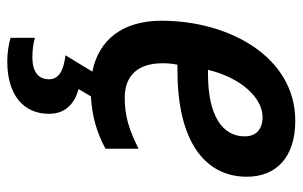

<svg xmlns="http://www.w3.org/2000/svg" viewBox="-172 -420 832 528"><g transform="rotate(90 244.0 -156.0)"><path d="M149 240C242 240 293 195 293 125C293 79 263 54 225 44L245 10C300 7 344 -6 389 -30V-121C335 -94 298 -83 249 -83C187 -83 154 -120 154 -187C154 -201 155 -214 158 -228H174C368 -228 466 -303 466 -419C466 -500 412 -552 312 -552C137 -552 37 -371 37 -184C37 -77 90 -11 177 6L132 80C177 85 198 100 198 125C198 155 177 171 137 171C117 171 97 168 84 164V231C101 236 124 240 149 240ZM184 -312H172C194 -403 249 -462 302 -462C337 -462 355 -443 355 -413C355 -351 297 -312 184 -312Z"/></g></svg>

Font: Noto Sans SemiCondensed SemiBold
Style: Italic
Weight: 600
Width: 4
Italic angle: -12°
Designer: Monotype Design Team
Foundry: Monotype Imaging Inc.
Version: Version 2.013